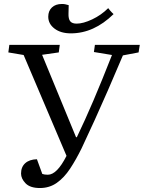

<svg xmlns="http://www.w3.org/2000/svg" viewBox="-20 -936 724 967"><path d="M363 -245H367Q408 -330 450.5 -429.5Q493 -529 544 -659L453 -674L458 -710H684L678 -672L599 -657Q558 -560 523.5 -481Q489 -402 457 -331.5Q425 -261 391 -189Q363 -132 333 -86.5Q303 -41 266 -15Q229 11 181 11Q132 11 109 -12.5Q86 -36 86 -62Q86 -95 107 -114Q128 -133 166 -134L193 -60Q199 -58 205.5 -57Q212 -56 221 -56Q267 -56 315 -151L99 -659L22 -672L27 -710H281L276 -672L192 -660ZM337 -768Q286 -768 254.5 -792Q223 -816 223 -852Q223 -881 241.5 -898.5Q260 -916 292 -916Q301 -916 308.5 -914.5Q316 -913 326 -910L325 -868Q324 -841 333.5 -829Q343 -817 366 -817Q399 -817 444.5 -838.5Q490 -860 525 -895Q525 -894 534.5 -883Q544 -872 552 -865Q453 -768 337 -768Z"/></svg>

Font: Literata 36pt
Style: Italic
Weight: 400
Italic angle: -2°
Designer: Latin by Veronika Burian and Jose Scaglione. Greek by Irene Vlachou. Cyrillic by Vera Evstafieva
Foundry: TypeTogether
Version: Version 3.002